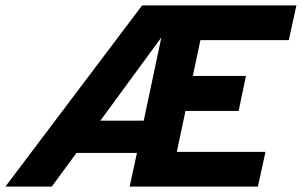

<svg xmlns="http://www.w3.org/2000/svg" viewBox="-73 -688 1113 708"><path d="M-53 0 451 -668H1020L992 -540H666L638 -408H834L807 -279H611L579 -128H906L878 0H405L432 -124H209L118 0ZM297 -243H457L522 -550Z"/></svg>

Font: Atkinson Hyperlegible Next
Style: Bold Italic
Weight: 700
Italic angle: -12°
Designer: Elliott Scott, Megan Eiswerth, Linus Boman, Theodore Petrosky, Letters from Sweden
Foundry: Applied Design Works, Letters from Sweden
Version: Version 2.001